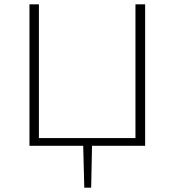

<svg xmlns="http://www.w3.org/2000/svg" viewBox="-20 -678 812 893"><path d="M610 -658H655V0H408L404 195H372L367 0H117V-658H161V-36H610Z"/></svg>

Font: EauTestText Light
Style: Regular
Weight: 300
Designer: Christian Thalmann (Catharsis Fonts)
Version: Version 0.001;PS 000.001;hotconv 1.0.88;makeotf.lib2.5.64775